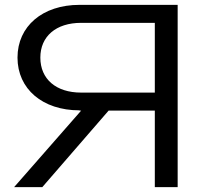

<svg xmlns="http://www.w3.org/2000/svg" viewBox="-20 -770 841 790"><path d="M617 0H711V-750H307C155 -750 52 -662 52 -533C52 -404 155 -316 307 -316L308 -315H314L38 0H154L427 -315H617ZM314 -389C210 -389 146 -445 146 -533C146 -620 210 -676 314 -676H617V-389Z"/></svg>

Font: Bounded Light
Style: Regular
Weight: 300
Designer: Vlad Churkin
Version: Version 3.0